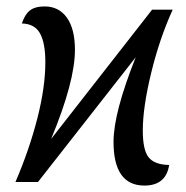

<svg xmlns="http://www.w3.org/2000/svg" viewBox="-20 -566 577 597"><path d="M333 -125Q333 -215 402 -388L98 0H28Q71 -100 96 -197.5Q121 -295 121 -373Q121 -432 104.5 -462Q88 -492 48 -493Q57 -521 73 -533.5Q89 -546 119 -546Q163 -546 188 -511Q213 -476 213 -411Q213 -312 139 -134L453 -536H517Q476 -446 450 -339Q424 -232 424 -160Q424 -100 442 -77Q460 -54 506 -53Q496 11 429 11Q333 11 333 -125Z"/></svg>

Font: Noto Serif Narrow
Style: Italic
Weight: 400
Width: 4
Italic angle: -12°
Designer: Monotype Design Team
Foundry: Monotype Imaging Inc.
Version: Version 1.001